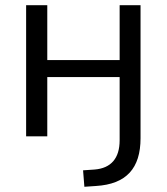

<svg xmlns="http://www.w3.org/2000/svg" viewBox="-20 -522 638 735"><path d="M303 193 347 190C464 183 518 122 518 7V-502H438V-292H161V-502H80V0H161V-227H438V15C438 84 405 122 342 127L298 130Z"/></svg>

Font: Poppy and Pepper
Style: Regular
Weight: 400
Designer: Thy Ha
Foundry: Thy Ha
Version: Version 0.001;Glyphs 3.2 (3227)